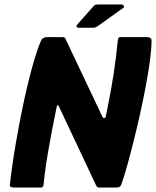

<svg xmlns="http://www.w3.org/2000/svg" viewBox="-20 -839 698 859"><path d="M439 -315Q441 -311 446.5 -311Q452 -311 453 -317Q459 -346 465 -376.5Q471 -407 477 -440Q483 -473 488.5 -508.5Q494 -544 498.5 -581Q503 -618 507 -658Q509 -673 517 -673H640Q647 -673 652.5 -669Q658 -665 658 -658Q658 -621 651 -568.5Q644 -516 632.5 -455Q621 -394 607 -331Q593 -268 578 -208Q563 -148 549 -98Q535 -48 523 -14Q519 -4 512.5 -2Q506 0 498 0H421Q413 0 406 -18L243 -364Q242 -368 238.5 -368Q235 -368 234 -363Q222 -306 213.5 -260.5Q205 -215 198.5 -178.5Q192 -142 187.5 -113Q183 -84 180 -59.5Q177 -35 175 -14Q174 0 164 0H44Q37 0 30 -2Q23 -4 24 -14Q28 -48 35 -98Q42 -148 52.5 -208Q63 -268 75.5 -331Q88 -394 102.5 -455Q117 -516 132.5 -568.5Q148 -621 164 -658Q167 -665 174.5 -669Q182 -673 188 -673H261Q271 -673 274 -663ZM398 -715H331Q323 -715 322.5 -720.5Q322 -726 329 -733L393 -805Q400 -813 404 -816Q408 -819 420 -819H525Q530 -819 533.5 -813Q537 -807 532 -804L427 -729Q417 -722 411.5 -718.5Q406 -715 398 -715Z"/></svg>

Font: Glory ExtraBold
Style: Italic
Weight: 800
Italic angle: -12°
Version: Version 1.011